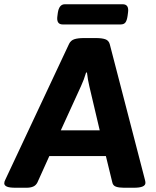

<svg xmlns="http://www.w3.org/2000/svg" viewBox="-40 -881 734 903"><path d="M33 2Q4 2 -8 -3.5Q-20 -9 -20 -19Q-20 -27 -14 -38L285 -675Q293 -691 309.5 -696.5Q326 -702 355 -702H411Q439 -702 455 -696.5Q471 -691 476 -674L641 -38Q644 -28 644 -21Q644 2 590 2H543Q520 2 505.5 -3Q491 -8 488 -24L458 -147H192L136 -23Q129 -9 116 -3.5Q103 2 85 2ZM341 -476 246 -268H429L380 -476Q373 -505 369 -540H365Q355 -506 341 -476ZM255 -766Q224 -766 230 -806L232 -821Q238 -861 265 -861H537Q568 -861 562 -821L560 -806Q557 -785 550 -775.5Q543 -766 527 -766Z"/></svg>

Font: Asap Semi Expanded Semi Expanded Regular
Style: Bold Italic
Weight: 700
Width: 6
Italic angle: -6°
Designer: Pablo Cosgaya
Foundry: Omnibus-Type
Version: Version 3.001; ttfautohint (v1.8.4.7-5d5b)